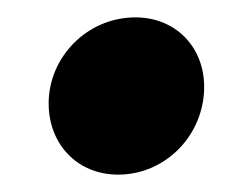

<svg xmlns="http://www.w3.org/2000/svg" viewBox="-20 -418 280 221"><path d="M116 -217C171 -217 215 -263 215 -318C215 -364 182 -398 136 -398C80 -398 36 -352 36 -299C36 -252 69 -217 116 -217Z"/></svg>

Font: Fira Sans
Style: Bold Italic
Weight: 700
Italic angle: -8°
Designer: bBox Type GmbH & Carrois Corporate GbR & Edenspiekermann AG
Foundry: bBox Type GmbH & Carrois Corporate GbR & Edenspiekermann AG
Version: Version 4.301;PS 004.301;hotconv 1.0.88;makeotf.lib2.5.64775